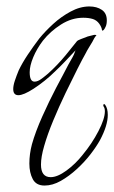

<svg xmlns="http://www.w3.org/2000/svg" viewBox="-20 -292 354 595"><path d="M118 283Q92 283 81.5 263Q71 243 71 215Q71 185 79 155Q90 116 111 69Q132 22 154 -20Q165 -41 175 -59.5Q185 -78 192 -92L205 -115Q207 -119 209 -123Q211 -127 214 -136Q198 -119 183 -103Q168 -87 152 -72Q136 -56 118.5 -42Q101 -28 84 -17Q53 3 37 3Q21 3 21 -16Q21 -27 26 -42Q31 -57 38 -74Q49 -97 66 -122.5Q83 -148 102 -173Q120 -195 144.5 -217.5Q169 -240 198.5 -256Q228 -272 257 -272Q280 -272 295.5 -261.5Q311 -251 311 -229Q311 -217 307.5 -209.5Q304 -202 302 -200Q298 -196 297.5 -197Q297 -198 296 -199Q295 -208 287.5 -218.5Q280 -229 268 -233Q255 -237 238 -237Q202 -237 169 -216Q136 -195 113 -166Q94 -141 83 -114.5Q72 -88 72 -68Q72 -39 87 -39Q97 -39 109 -48Q121 -57 129 -64Q158 -90 183.5 -121Q209 -152 219 -165Q221 -167 231 -171Q241 -175 252 -179L272 -184Q278 -184 279 -183Q272 -175 266 -162Q262 -155 256 -145.5Q250 -136 244 -124Q237 -112 220.5 -79.5Q204 -47 183.5 -4.5Q163 38 145 81.5Q127 125 117 160Q107 194 107 218Q107 257 137 257Q158 257 186 236.5Q214 216 236 188Q265 153 285 114.5Q305 76 305 53Q305 43 301 38Q299 34 301 31.5Q303 29 306 33Q314 44 314 64Q314 97 290 142Q279 162 260.5 186Q242 210 218 232Q194 254 168.5 268.5Q143 283 118 283Z"/></svg>

Font: Grey Qo
Style: Regular
Weight: 400
Designer: Robert E. Leuschke
Foundry: Robert E. Leuschke
Version: Version 2.010